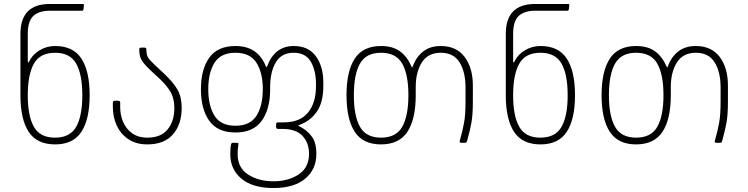

<svg xmlns="http://www.w3.org/2000/svg" viewBox="-20 -720 3773 968"><path d="M231 -700H394Q400 -700 402 -698.5Q404 -697 403 -693L401 -673Q400 -669 398.5 -667.5Q397 -666 393 -666H232Q177 -666 148.5 -640Q120 -614 120 -549V-420Q120 -407 121.5 -405Q123 -403 127 -410Q142 -443 178 -465.5Q214 -488 258 -488Q349 -488 390.5 -424.5Q432 -361 432 -240Q432 -119 390.5 -55.5Q349 8 258 8Q166 8 124.5 -55.5Q83 -119 83 -240V-549Q83 -700 231 -700ZM257 -26Q333 -26 364 -80.5Q395 -135 395 -240Q395 -345 364 -399.5Q333 -454 258 -454Q182 -454 151 -399Q120 -344 120 -240Q120 -135 151 -80.5Q182 -26 257 -26Z M549 -179V-202Q549 -212 559 -212H576Q586 -212 586 -202V-178Q586 -142 600 -107Q614 -72 645 -49Q676 -26 723 -26Q792 -26 825.5 -68Q859 -110 859 -175Q859 -219 843 -250.5Q827 -282 789 -319L749 -356Q710 -392 696 -413.5Q682 -435 682 -470Q682 -480 692 -480H708Q718 -480 718 -470Q718 -445 726 -431Q734 -417 762 -391L805 -351Q855 -304 875.5 -267Q896 -230 896 -176Q896 -93 852 -42.5Q808 8 723 8Q665 8 626 -19Q587 -46 568 -88.5Q549 -131 549 -179Z M1141 57Q1141 24 1145 8Q1147 0 1153 0H1175Q1184 0 1182 8Q1178 32 1178 57Q1178 126 1231 160Q1284 194 1359 194Q1433 194 1485.5 159.5Q1538 125 1538 56Q1538 0 1505 -35Q1472 -70 1405 -70H1382Q1372 -70 1372 -80V-93Q1372 -103 1382 -103H1410Q1492 -103 1532.5 -152Q1573 -201 1573 -285V-296Q1573 -364 1547 -409Q1521 -454 1460 -454Q1399 -454 1370.5 -405.5Q1342 -357 1342 -281V-270Q1342 -170 1299.5 -111Q1257 -52 1167 -52Q1077 -52 1035 -111Q993 -170 993 -270Q993 -370 1035 -429Q1077 -488 1167 -488Q1280 -488 1320 -386Q1322 -382 1324 -382Q1326 -382 1327 -386Q1365 -488 1461 -488Q1535 -488 1572.5 -436.5Q1610 -385 1610 -305V-285Q1610 -202 1575.5 -154.5Q1541 -107 1488 -90Q1480 -87 1488 -84Q1528 -64 1551.5 -32.5Q1575 -1 1575 56Q1575 134 1518.5 181Q1462 228 1359 228Q1254 228 1197.5 181Q1141 134 1141 57ZM1167 -86Q1241 -86 1273 -136.5Q1305 -187 1305 -270Q1305 -353 1273 -403.5Q1241 -454 1167 -454Q1093 -454 1061.5 -403.5Q1030 -353 1030 -270Q1030 -187 1061.5 -136.5Q1093 -86 1167 -86Z M1727 -240Q1727 -361 1768.5 -424.5Q1810 -488 1901 -488Q1959 -488 1995.5 -462Q2032 -436 2054 -386Q2057 -379 2058 -379Q2059 -379 2061 -386Q2079 -434 2114 -461Q2149 -488 2202 -488Q2281 -488 2322.5 -433Q2364 -378 2364 -288V-209Q2364 -143 2357 -103Q2350 -63 2335 -10Q2333 -4 2331 -2Q2329 0 2324 0H2307Q2295 0 2298 -10Q2313 -63 2320 -103Q2327 -143 2327 -209V-279Q2327 -357 2297 -405.5Q2267 -454 2202 -454Q2138 -454 2107 -405.5Q2076 -357 2076 -281V-240Q2076 -119 2034 -55.5Q1992 8 1901 8Q1810 8 1768.5 -55.5Q1727 -119 1727 -240ZM1901 -26Q1977 -26 2008 -81Q2039 -136 2039 -240Q2039 -344 2008 -399Q1977 -454 1901 -454Q1826 -454 1795 -399.5Q1764 -345 1764 -240Q1764 -135 1795 -80.5Q1826 -26 1901 -26Z M2678 -700H2841Q2847 -700 2849 -698.5Q2851 -697 2850 -693L2848 -673Q2847 -669 2845.5 -667.5Q2844 -666 2840 -666H2679Q2624 -666 2595.5 -640Q2567 -614 2567 -549V-420Q2567 -407 2568.5 -405Q2570 -403 2574 -410Q2589 -443 2625 -465.5Q2661 -488 2705 -488Q2796 -488 2837.5 -424.5Q2879 -361 2879 -240Q2879 -119 2837.5 -55.5Q2796 8 2705 8Q2613 8 2571.5 -55.5Q2530 -119 2530 -240V-549Q2530 -700 2678 -700ZM2704 -26Q2780 -26 2811 -80.5Q2842 -135 2842 -240Q2842 -345 2811 -399.5Q2780 -454 2705 -454Q2629 -454 2598 -399Q2567 -344 2567 -240Q2567 -135 2598 -80.5Q2629 -26 2704 -26Z M3013 -240Q3013 -361 3054.5 -424.5Q3096 -488 3187 -488Q3245 -488 3281.5 -462Q3318 -436 3340 -386Q3343 -379 3344 -379Q3345 -379 3347 -386Q3365 -434 3400 -461Q3435 -488 3488 -488Q3567 -488 3608.5 -433Q3650 -378 3650 -288V-209Q3650 -143 3643 -103Q3636 -63 3621 -10Q3619 -4 3617 -2Q3615 0 3610 0H3593Q3581 0 3584 -10Q3599 -63 3606 -103Q3613 -143 3613 -209V-279Q3613 -357 3583 -405.5Q3553 -454 3488 -454Q3424 -454 3393 -405.5Q3362 -357 3362 -281V-240Q3362 -119 3320 -55.5Q3278 8 3187 8Q3096 8 3054.5 -55.5Q3013 -119 3013 -240ZM3187 -26Q3263 -26 3294 -81Q3325 -136 3325 -240Q3325 -344 3294 -399Q3263 -454 3187 -454Q3112 -454 3081 -399.5Q3050 -345 3050 -240Q3050 -135 3081 -80.5Q3112 -26 3187 -26Z"/></svg>

Font: Barlow GEO Extra Light
Style: Regular
Weight: 200
Designer: Jeremy Tribby
Foundry: Tribby Type
Version: Version 1.408